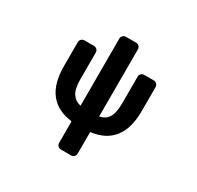

<svg xmlns="http://www.w3.org/2000/svg" viewBox="-188 -931 1376 1344"><g transform="rotate(30 500.0 -259.5)"><path d="M460.9 196.3Q447.3 196.3 437 186.5Q426.8 176.8 426.8 162.1V-7.8Q426.8 -12.7 422.9 -12.7Q308.6 -27.3 249 -101.6Q187.5 -177.7 187.5 -319.3V-513.7Q187.5 -528.3 197.8 -538.1Q208 -547.9 221.7 -547.9H298.8Q312.5 -547.9 322.8 -538.1Q333 -528.3 333 -513.7V-298.8Q333 -219.7 358.4 -182.6Q379.9 -149.4 422.9 -138.7Q426.8 -137.7 426.8 -141.6V-680.7Q426.8 -695.3 437 -705.1Q447.3 -714.8 460.9 -714.8H543Q556.6 -714.8 566.9 -705.1Q577.1 -695.3 577.1 -680.7V-141.6Q577.1 -137.7 581.1 -138.7Q625 -148.4 646.5 -181.6Q670.9 -219.7 670.9 -298.8V-513.7Q670.9 -528.3 681.2 -538.1Q691.4 -547.9 705.1 -547.9H782.2Q795.9 -547.9 806.2 -538.1Q816.4 -528.3 816.4 -513.7V-319.3Q816.4 -177.7 754.9 -101.6Q695.3 -27.3 581.1 -12.7Q577.1 -12.7 577.1 -7.8V162.1Q577.1 176.8 566.9 186.5Q556.6 196.3 543 196.3Z"/></g></svg>

Font: Rounded-L Mgen+ 1m bold
Style: Bold
Weight: 700
Designer: [Source Han Sans]
Ryoko NISHIZUKA  (kana & ideographs); Paul D. Hunt (Latin, Greek & Cyrillic); Wenlong ZHANG  (bopomofo
Version: Version 1.059.20150602